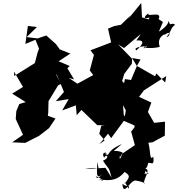

<svg xmlns="http://www.w3.org/2000/svg" viewBox="-20 -959 1202 1294"><path d="M62 0 150 4 244 -44 310 -95 354 -160 302 -179 305 -197 307 -277 371 -383 390 -393 353 -469 310 -475 361 -453V-461L411 -339L356 -277L443 -291L399 -215L491 -249L497 -183L529 -218L636 -115H687L663 -112L649 -57L685 -13L650 13L708 -58L729 -28L824 -157L826 -139L841 -138L814 -186L809 -250L811 -286L847 -365L803 -413L817 -460L869 -530L870 -563L776 -660L816 -635L924 -726L1030 -704L1025 -816L937 -842L932 -939L842 -829L861 -856L795 -792L749 -783L708 -766L729 -673L590 -620L613 -589L585 -484L616 -443L665 -468L641 -471L502 -395L443 -434L479 -424L434 -499L450 -514L375 -546L454 -598L383 -626L357 -662L292 -720L233 -700L160 -709L229 -777L168 -784L151 -663L219 -691L243 -631L233 -604L215 -534L76 -447L74 -477L135 -373L62 -328L153 -271L110 -258L90 -210L86 -157L135 -51C111 -34 87 -16 62 0ZM902 -513 863 -420 822 -426 800 -322 788 -290 828 -215 819 -161 807 -148 887 -113V-102L864 -72L889 19L804 77C775 158 791 65 789 94C821 104 773 106 808 71C750 37 712 91 801 12C680 64 730 102 686 77C727 76 653 50 682 104C697 72 725 104 674 124C716 190 711 156 732 238L691 172L554 180C657 155 649 209 636 132C631 230 626 260 694 195C641 240 639 252 625 229C652 236 712 275 642 249C739 265 777 249 820 200C860 226 855 233 821 279C824 265 815 261 847 312C856 283 845 310 805 280C811 367 854 265 886 259C887 253 963 270 956 281C930 265 1014 170 949 180C995 233 995 204 954 213C975 156 952 186 883 227C986 180 972 154 979 139C998 134 1022 165 1013 97C986 126 997 67 980 3L1008 0L1091 -45L1092 -139L1019 -131L977 -204L1000 -268L917 -306L950 -350L1100 -446V-442L1093 -403L1034 -464L1025 -445L902 -515L870 -568L927 -558ZM1049 -830C1077 -890 965 -839 981 -868C977 -870 923 -825 987 -840C971 -783 921 -800 939 -765C973 -756 973 -798 899 -686C972 -693 928 -644 898 -619C875 -643 945 -645 972 -650C910 -597 977 -654 980 -672C990 -711 966 -645 946 -639C984 -632 1041 -635 1057 -645C1026 -719 1129 -746 1073 -714C1150 -770 1119 -707 1103 -709C1147 -770 1126 -767 1162 -793C1152 -789 1160 -806 1126 -795C1097 -850 1152 -807 1051 -746L1078 -811Z"/></svg>

Font: Hussar Lance
Style: ExBdObl
Weight: 700
Foundry: Cannot Into Space Fonts, PlusOne Fonts
Version: Version 2.270